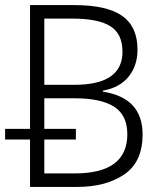

<svg xmlns="http://www.w3.org/2000/svg" viewBox="-20 -734 640 754"><path d="M154 -661H263Q366 -661 413.5 -631Q461 -601 461 -531Q461 -401 273 -401H154ZM284 0Q396 0 468 -49Q540 -98 540 -206Q540 -350 384 -374V-378Q451 -390 485.5 -433.5Q520 -477 520 -539Q520 -629 460 -671.5Q400 -714 271 -714H98V-228H0V-186H98V0ZM154 -53V-186H278V-228H154V-348H274Q376 -348 428 -315Q480 -282 480 -207Q480 -53 274 -53Z"/></svg>

Font: Noto Sans Mono UI Light
Style: Regular
Weight: 300
Designer: Monotype Design team
Foundry: Monotype Imaging Inc.
Version: 1.000